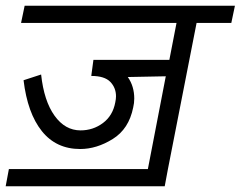

<svg xmlns="http://www.w3.org/2000/svg" viewBox="-51 -590 840 670"><path d="M535 0 523.8 60H-31.2L-20 0H465L527.5 -323.8L395 -321.2Q417.5 -288.8 417.5 -246.2Q417.5 -230 413.8 -215Q398.8 -140 342.5 -105Q286.2 -70 228.8 -70Q145 -70 95 -132.5Q45 -195 31.2 -310L92.5 -330Q102.5 -237.5 139.4 -186.2Q176.2 -135 230 -135Q273.8 -135 308.1 -160.6Q342.5 -186.2 351.2 -232.5Q353.8 -245 353.8 -253.8Q353.8 -283.8 333.8 -304.4Q313.8 -325 267.5 -325L275 -381.2H313.8H540L565 -510H22.5L35 -570H768.8L756.2 -510H635Z"/></svg>

Font: Cambay
Style: Italic
Weight: 400
Italic angle: -11°
Designer: Pooja Saxena
Foundry: Pooja Saxena
Version: Version 1.019;PS 001.019;hotconv 1.0.70;makeotf.lib2.5.58329